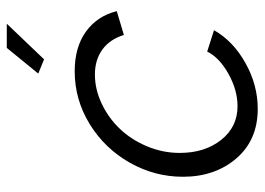

<svg xmlns="http://www.w3.org/2000/svg" viewBox="-127 -643 780 566"><g transform="rotate(-90 263.0 -360.0)"><path d="M371.1 -620.1 329.1 -637.2 404.8 -730H476.1ZM24.9 -210.9Q24.9 -293.9 66.4 -367.4Q107.9 -440.9 179.9 -485.4Q252 -529.8 335.9 -529.8Q406.7 -529.8 452.6 -496.8Q498.5 -463.9 513.2 -405.8L442.9 -384.8Q430.2 -426.3 399.9 -448.2Q369.6 -470.2 326.2 -470.2Q282.7 -470.2 240.5 -450.2Q198.2 -430.2 166.3 -396.7Q134.3 -363.3 114.7 -316.7Q95.2 -270 95.2 -220.2Q95.2 -146.5 133.5 -98.1Q171.9 -49.8 232.9 -49.8Q280.3 -49.8 328.1 -76.4Q376 -103 394 -139.2L457 -119.1Q424.8 -62.5 360.1 -26.4Q295.4 9.8 225.1 9.8Q133.3 9.8 79.1 -53.2Q24.9 -116.2 24.9 -210.9Z"/></g></svg>

Font: Rawline
Style: Italic
Weight: 400
Italic angle: -12°
Designer: Matt McInerney, Pablo Impallari, Rodrigo Fuenzalida
Foundry: Matt McInerney, Pablo Impallari, Rodrigo Fuenzalida
Version: Version 4.020;PS 004.020;hotconv 1.0.88;makeotf.lib2.5.64775